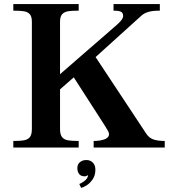

<svg xmlns="http://www.w3.org/2000/svg" viewBox="-20 -720 844 937"><path d="M512 -65Q512 -71.5 507.5 -80.2Q503 -89 491.5 -107L340 -342.5L268.5 -280V-354L550 -598.5Q566.5 -613 573.8 -623.5Q581 -634 581 -641.5Q581 -656.5 571.2 -662.2Q561.5 -668 534 -668V-700H760V-668Q742.5 -668 727.8 -666.5Q713 -665 697.8 -659.8Q682.5 -654.5 670.5 -644L446.5 -441.5L693.5 -68Q708 -46 730 -39Q752 -32 784 -32V0H437V-32Q455 -32 472 -35Q489 -38 500.5 -45.5Q512 -53 512 -65ZM135.5 -90.5V-614.5Q135.5 -639 125.5 -650.5Q115.5 -662 97.2 -665Q79 -668 45 -668V-700H364V-668Q330 -668 311.8 -665Q293.5 -662 283.2 -650.5Q273 -639 273 -614.5V-90.5Q273 -64.5 282 -52Q291 -39.5 309.5 -35.8Q328 -32 364 -32V0H45V-32Q81 -32 99.2 -35.8Q117.5 -39.5 126.5 -51.8Q135.5 -64 135.5 -90.5ZM409.5 134Q408 136 403 138.2Q398 140.5 392.5 140.5Q375.5 140.5 366.5 129.5Q357.5 118.5 357.5 100Q357.5 82 370 71.5Q382.5 61 401.5 61Q421 61 433.2 73.8Q445.5 86.5 445.5 108.5Q445.5 136 432.2 155.2Q419 174.5 402.8 184.5Q386.5 194.5 376 197L367 178Q409.5 158.5 409.5 134Z"/></svg>

Font: Didactic
Style: Regular
Weight: 400
Designer: Tyler Finck
Foundry: Etcetera Type Co
Version: Version 3.007;FEAKit 1.0